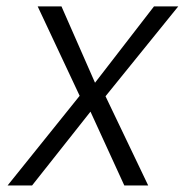

<svg xmlns="http://www.w3.org/2000/svg" viewBox="-20 -565 567 585"><path d="M222.7 -273.1 94.8 -545.5H167.3L269.5 -312.9L449.2 -545.5H523.1L301.5 -271.7L431.5 0H358.7L255.7 -224.8L77.8 0H3.2Z"/></svg>

Font: Inter P Light
Style: Italic
Weight: 300
Italic angle: 9.39999°
Designer: Rasmus Andersson
Foundry: rsms
Version: Version 3.018;git-588b23468